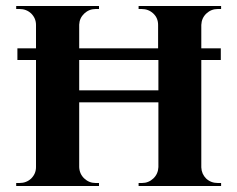

<svg xmlns="http://www.w3.org/2000/svg" viewBox="-20 -620 791 640"><path d="M706 -590Q684 -590 668 -575Q652 -560 651 -537V-459H716V-420H651V-62Q652 -40 667 -25Q683 -10 706 -10H717V0H442V-10H453Q475 -10 491 -25Q507 -40 508 -63V-279H244V-63Q245 -40 261 -25Q277 -10 299 -10H310V0H34V-10H45Q68 -10 84 -25Q100 -41 100 -63V-420H38V-459H100V-537Q100 -559 84 -575Q68 -590 45 -590H34V-600H310V-590H299Q277 -590 261 -575Q245 -560 244 -538V-459H507V-537Q507 -560 491 -575Q475 -590 452 -590H442V-600H717V-590ZM508 -420H244V-319H508Z"/></svg>

Font: Cinzel Bold(RUS BY LYAJKA)
Style: Regular
Weight: 700
Designer: Natanael Gama
Version: Version 1.001;PS 001.001;hotconv 1.0.56;makeotf.lib2.0.21325